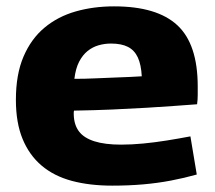

<svg xmlns="http://www.w3.org/2000/svg" viewBox="-20 -574 675 604"><path d="M333 10Q262 10 206 -5Q150 -20 111 -53Q72 -86 51 -137Q30 -188 30 -260Q30 -340 54 -396Q78 -452 120 -487Q162 -522 218 -538Q274 -554 339 -554Q474 -554 538 -494.5Q602 -435 602 -302Q602 -292 602 -276Q602 -260 600 -246Q572 -244 531.5 -241Q491 -238 441 -235Q391 -232 333.5 -229.5Q276 -227 213 -226Q212 -223 212 -220Q212 -217 212 -213Q213 -181 228.5 -160.5Q244 -140 277 -129.5Q310 -119 361 -119Q394 -119 430.5 -122.5Q467 -126 504.5 -132Q542 -138 579 -145L599 -25Q560 -14 518 -6Q476 2 430.5 6Q385 10 333 10ZM214 -326Q247 -326 279 -327.5Q311 -329 339.5 -330Q368 -331 390 -332Q412 -333 426 -334Q424 -371 413.5 -393.5Q403 -416 382.5 -426.5Q362 -437 329 -437Q309 -437 290 -431.5Q271 -426 255.5 -413.5Q240 -401 229 -380Q218 -359 214 -326Z"/></svg>

Font: Georama SemiExpanded
Style: Bold
Weight: 700
Width: 6
Designer: Jean-Baptiste Levee
Foundry: Production Type
Version: Version 1.001